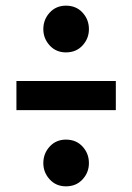

<svg xmlns="http://www.w3.org/2000/svg" viewBox="-20 -670 467 678"><path d="M294 -94Q294 -61 271.5 -36.5Q249 -12 213 -12Q178 -12 155.5 -36.5Q133 -61 133 -94Q133 -128 155.5 -152.5Q178 -177 213 -177Q249 -177 271.5 -152.5Q294 -128 294 -94ZM294 -567Q294 -534 271.5 -509.5Q249 -485 213 -485Q178 -485 155.5 -509.5Q133 -534 133 -567Q133 -601 155.5 -625.5Q178 -650 213 -650Q249 -650 271.5 -625.5Q294 -601 294 -567ZM38 -281V-384H389V-281Z"/></svg>

Font: Fira Sans Extra Condensed SemiBold
Style: Regular
Weight: 600
Width: 1
Designer: Carrois Corporate & Edenspiekermann AG
Foundry: Carrois Corporate GbR & Edenspiekermann AG
Version: Version 4.203